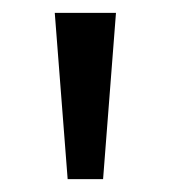

<svg xmlns="http://www.w3.org/2000/svg" viewBox="-20 -734 265 298"><path d="M160 -714 140 -456H85L65 -714Z"/></svg>

Font: Noto Sans Deseret
Style: Regular
Weight: 400
Designer: Monotype Design Team
Foundry: Monotype Imaging Inc.
Version: Version 2.001; ttfautohint (v1.8.4.7-5d5b)